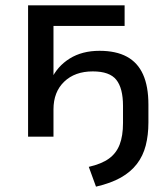

<svg xmlns="http://www.w3.org/2000/svg" viewBox="-20 -511 625 718"><path d="M339 187 312 113Q360 102 387.5 82Q415 62 427.5 29.5Q440 -3 440 -51V-115Q440 -181 415 -212.5Q390 -244 327 -244Q260 -244 220 -205.5Q180 -167 180 -102V0H85V-491H446V-414H180V-213H171Q194 -263 240.5 -292Q287 -321 352 -321Q414 -321 454.5 -299Q495 -277 515 -232.5Q535 -188 535 -120V-53Q535 -6 525 33Q515 72 492 102Q469 132 432 153Q395 174 339 187Z"/></svg>

Font: Nunito Sans 10pt Medium
Style: Regular
Weight: 500
Designer: Vernon Adams
Foundry: Vernon Adams
Version: Version 3.101;gftools[0.9.27]